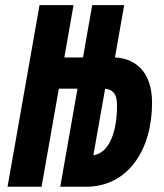

<svg xmlns="http://www.w3.org/2000/svg" viewBox="-20 -713 626 733"><path d="M8.8 0H138.7L204.6 -374.5H275.9L210 0H307.6C470.7 0 560.5 -143.1 560.5 -320.8C560.5 -443.8 492.2 -490.2 418.9 -493.7L454.1 -693.4H332L296.9 -493.7H225.6L260.7 -693.4H130.9ZM336.4 -120.1 381.3 -374C407.2 -372.1 426.8 -358.4 426.8 -311C426.8 -219.7 402.3 -130.4 336.4 -120.1Z"/></svg>

Font: Cascadia Code NF
Style: Bold Italic
Weight: 700
Italic angle: -10°
Monospace: yes
Designer: Aaron Bell
Foundry: Saja Typeworks
Version: Version 2404.023